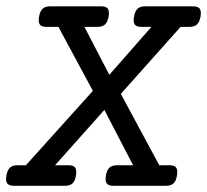

<svg xmlns="http://www.w3.org/2000/svg" viewBox="-25 -600 669 620"><path d="M623.5 -558.1Q623.5 -550.8 622.6 -546.4Q619.1 -528.3 610.8 -520.8Q602.5 -513.2 585.9 -513.2H558.1L365.2 -296.9L489.3 -66.4H521.5Q535.2 -66.4 541.3 -61.5Q547.4 -56.6 547.4 -44.9Q547.4 -37.6 546.4 -33.2Q543.5 -15.1 535.2 -7.6Q526.9 0 510.3 0H342.3Q328.6 0 322.3 -5.1Q315.9 -10.3 315.9 -22Q315.9 -25.4 316.9 -33.2Q320.3 -51.3 328.6 -58.8Q336.9 -66.4 353.5 -66.4H404.8L312 -245.1L152.8 -66.4H195.3Q209 -66.4 215.1 -61.5Q221.2 -56.6 221.2 -44.9Q221.2 -37.6 220.2 -33.2Q217.3 -15.1 209 -7.6Q200.7 0 184.1 0H21Q7.3 0 1 -5.1Q-5.4 -10.3 -5.4 -22Q-5.4 -25.4 -4.4 -33.2Q-1 -51.3 7.3 -58.8Q15.6 -66.4 32.2 -66.4H58.6L274.9 -306.6L163.6 -513.2H126Q112.3 -513.2 106.2 -518.1Q100.1 -522.9 100.1 -534.7Q100.1 -542 101.1 -546.4Q104.5 -564.5 112.8 -572Q121.1 -579.6 137.7 -579.6H300.8Q314.5 -579.6 320.6 -574.7Q326.7 -569.8 326.7 -558.1Q326.7 -550.8 325.7 -546.4Q322.3 -528.3 314 -520.8Q305.7 -513.2 289.1 -513.2H247.6L328.1 -358.4L463.9 -513.2H432.6Q418.9 -513.2 412.8 -518.1Q406.7 -522.9 406.7 -534.7Q406.7 -542 407.7 -546.4Q411.1 -564.5 419.4 -572Q427.7 -579.6 444.3 -579.6H597.7Q611.3 -579.6 617.4 -574.7Q623.5 -569.8 623.5 -558.1Z"/></svg>

Font: Courier Prime
Style: Italic
Weight: 400
Italic angle: -10°
Designer: Alan Dague-Greene
Foundry: Quote-Unquote Apps
Version: Version 3.018